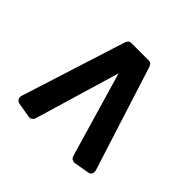

<svg xmlns="http://www.w3.org/2000/svg" viewBox="-152 -771 952 952"><g transform="rotate(45 323.5 -295.5)"><path d="M263 -605H383Q395 -605 400.5 -599Q406 -593 410 -582L584 -35Q588 -22 583 -12Q578 -2 566 0L484 14Q475 15 466.5 10Q458 5 455 -6L324 -454L191 -7Q188 3 180 9Q172 15 161 13L83 0Q70 -3 64.5 -13Q59 -23 63 -36L237 -583Q241 -594 246.5 -599.5Q252 -605 263 -605Z"/></g></svg>

Font: Rubik
Style: Bold
Weight: 700
Designer: Hubert and Fischer
Foundry: Hubert and Fischer
Version: Version 2.300;gftools[0.9.30]